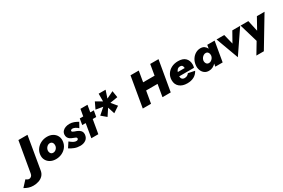

<svg xmlns="http://www.w3.org/2000/svg" viewBox="-98 -2153 5683 3849"><g transform="rotate(-30 2743.0 -228.0)"><path d="M-112 52Q-97 64 -78 74Q-59 84 -39 84Q-11 83 11.5 62Q34 41 39 5L161 -700H371L243 52Q232 119 191.5 161.5Q151 204 92 224Q33 244 -33 244Q-92 244 -143 226.5Q-194 209 -234 184Z M393 -230Q402 -302 444 -356Q486 -410 550 -440.5Q614 -471 689 -471Q762 -471 817.5 -440Q873 -409 901 -354.5Q929 -300 920 -230Q911 -158 869 -104Q827 -50 763 -20Q699 10 625 10Q552 10 496.5 -20.5Q441 -51 412.5 -105.5Q384 -160 393 -230ZM567 -230Q562 -190 580.5 -160.5Q599 -131 637 -130Q677 -129 708.5 -158.5Q740 -188 746 -230Q751 -270 732.5 -300Q714 -330 676 -331Q637 -332 605.5 -302Q574 -272 567 -230Z M1015 -174Q1059 -137 1096 -117.5Q1133 -98 1163 -101Q1180 -101 1192 -110.5Q1204 -120 1205 -133Q1207 -155 1184 -166.5Q1161 -178 1123 -191Q1091 -202 1065 -220.5Q1039 -239 1025 -267.5Q1011 -296 1014 -336Q1019 -380 1046 -409.5Q1073 -439 1114 -454Q1155 -469 1203 -470Q1260 -470 1308.5 -451.5Q1357 -433 1400 -407L1337 -294Q1311 -320 1277 -338.5Q1243 -357 1212 -357Q1195 -357 1182.5 -349.5Q1170 -342 1168 -331Q1166 -315 1179.5 -305.5Q1193 -296 1215 -288.5Q1237 -281 1261 -272Q1294 -259 1320 -241Q1346 -223 1360.5 -196.5Q1375 -170 1372 -131Q1365 -56 1313 -17.5Q1261 21 1182 22Q1110 22 1050.5 -0.5Q991 -23 939 -58Z M1443 -460H1523L1551 -620H1714L1686 -460H1768L1743 -320H1662L1607 0H1445L1499 -320H1419Z M1940 -207 1826 -303 1968 -427 1804 -455 1875 -604 2018 -522 2019 -700H2179L2122 -527L2284 -605L2308 -453L2131 -424L2235 -297L2094 -204L2043 -363Z M2756 -700H2947L2905 -452H3170L3212 -700H3404L3283 0H3092L3140 -280H2875L2827 0H2636Z M3664 10Q3554 10 3487.5 -46Q3421 -102 3421 -200Q3421 -277 3459 -338Q3497 -399 3564.5 -434.5Q3632 -470 3721 -470Q3831 -470 3887.5 -415Q3944 -360 3944 -265Q3944 -230 3933 -194H3591Q3591 -154 3612 -131.5Q3633 -109 3670 -109Q3705 -109 3730 -123Q3755 -137 3773 -162L3924 -131Q3849 10 3664 10ZM3704 -360Q3669 -360 3646 -340.5Q3623 -321 3609 -283H3770Q3769 -319 3753.5 -339.5Q3738 -360 3704 -360Z M3992 -230Q4001 -299 4036.5 -353.5Q4072 -408 4125 -439Q4178 -470 4238 -470Q4291 -470 4326 -445Q4361 -420 4380 -379L4394 -460H4564L4485 0H4315L4326 -65Q4296 -31 4255.5 -11Q4215 9 4167 9Q4107 10 4064.5 -22.5Q4022 -55 4002.5 -109.5Q3983 -164 3992 -230ZM4170 -230Q4164 -191 4182.5 -159Q4201 -127 4241 -126Q4267 -125 4291 -139.5Q4315 -154 4332 -178Q4349 -202 4354 -230Q4359 -270 4340.5 -301.5Q4322 -333 4285 -334Q4258 -335 4233.5 -320Q4209 -305 4192 -281Q4175 -257 4170 -230Z M4609 -460H4787L4844 -229L4974 -460H5156L4801 62Z M5720 -460 5312 219H5139L5291 -34L5165 -460H5345L5401 -205L5543 -460Z"/></g></svg>

Font: Jost* Heavy
Style: Italic
Weight: 800
Italic angle: -10°
Version: Version 3.7